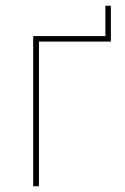

<svg xmlns="http://www.w3.org/2000/svg" viewBox="-20 -645 434 665"><path d="M95 0H115V-501H364V-625H345V-520H95Z"/></svg>

Font: Fixel Text Thin
Style: Regular
Weight: 100
Width: 4
Designer: AlfaBravo + MacPaw
Foundry: Kyrylo Tkachov, Marchela Mozhyna, Serhii Makarenko, Maria Weinstein, Zakhar Kryvoshyya
Version: Version 1.211